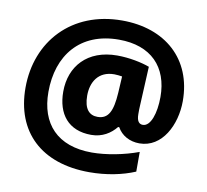

<svg xmlns="http://www.w3.org/2000/svg" viewBox="-86 -816 1068 989"><g transform="rotate(10 448.5 -321.5)"><path d="M854 -366C854 -586 701 -721 475 -721C211 -721 44 -536 44 -294C44 -63 191 78 443 78C532 78 615 61 681 33V-70C606 -42 513 -24 438 -24C257 -24 164 -127 164 -293C164 -484 272 -621 476 -621C644 -621 737 -524 737 -367C737 -282 713 -210 672 -210C654 -210 640 -222 640 -261C640 -276 640 -294 641 -305L651 -510C611 -525 545 -539 481 -539C325 -539 239 -440 239 -308C239 -191 299 -113 419 -113C477 -113 520 -141 549 -177H555C577 -137 620 -113 671 -113C790 -113 854 -242 854 -366ZM364 -309C364 -379 399 -441 483 -441C498 -441 510 -439 524 -437L519 -350C513 -254 492 -210 435 -210C392 -210 364 -239 364 -309Z"/></g></svg>

Font: Noto Sans Lao ExtraBold
Style: Regular
Weight: 800
Designer: Monotype Design Team
Foundry: Monotype Imaging Inc.
Version: Version 2.003